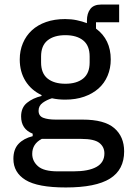

<svg xmlns="http://www.w3.org/2000/svg" viewBox="-20 -614 573 846"><path d="M527 53Q527 134 464.5 173Q402 212 270 212Q146 212 92.5 179Q39 146 39 86Q39 44 61.5 20Q84 -4 124 -14V-25Q73 -45 73 -101Q73 -140 99 -161Q125 -182 163 -191V-195Q117 -217 92 -257.5Q67 -298 67 -352Q67 -391 81 -424Q95 -457 120.5 -480.5Q146 -504 183 -517Q220 -530 267 -530Q294 -530 318 -525Q342 -520 363 -512V-523Q363 -555 378 -574.5Q393 -594 426 -594H505V-516H403V-488Q468 -440 468 -352Q468 -313 454 -280Q440 -247 414 -224Q388 -201 351 -188Q314 -175 267 -175Q252 -175 237 -176.5Q222 -178 209 -181Q186 -174 168 -161Q150 -148 150 -126Q150 -103 170.5 -95Q191 -87 226 -87H344Q440 -87 483.5 -49.5Q527 -12 527 53ZM440 62Q440 33 417.5 15.5Q395 -2 338 -2H164Q122 20 122 64Q122 96 147.5 118.5Q173 141 234 141H304Q370 141 405 121.5Q440 102 440 62ZM268 -245Q318 -245 346.5 -268Q375 -291 375 -339V-365Q375 -413 346.5 -436Q318 -459 268 -459Q218 -459 189.5 -436Q161 -413 161 -365V-339Q161 -291 189.5 -268Q218 -245 268 -245Z"/></svg>

Font: IBM Plex Sans Hebrew Text
Style: Regular
Weight: 450
Designer: Mike Abbink, Paul van der Laan, Pieter van Rosmalen, Yanek Iontef
Foundry: Bold Monday
Version: Version 1.2